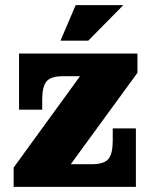

<svg xmlns="http://www.w3.org/2000/svg" viewBox="-20 -726 592 746"><path d="M33 -75 291 -430 514 -443 255 -88ZM33 0V-75L255 -88H508V0ZM54 -300V-430H225Q178 -430 161 -410Q144 -390 144 -339V-300ZM336 -88Q384 -88 401 -108Q418 -128 418 -179V-227H508V-88ZM54 -430V-518H514V-443L291 -430ZM215 -568 274 -706H459L323 -568Z"/></svg>

Font: Montagu Slab 144pt
Style: Bold
Weight: 700
Designer: Florian Karsten
Foundry: Florian Karsten
Version: Version 1.000